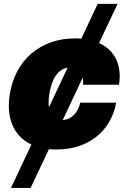

<svg xmlns="http://www.w3.org/2000/svg" viewBox="-20 -747 649 972"><path d="M29.8 -271.3Q40.1 -334.9 68 -386.9Q95.9 -438.9 138.7 -475.7Q181.5 -512.4 237.4 -532.5Q293.3 -552.6 359.4 -552.6Q367.5 -552.6 375.7 -552.2Q383.9 -551.8 391.7 -551.1L474.4 -727.3H575.3L481.5 -529.1Q511.4 -515.6 533 -495Q554.7 -474.4 567.6 -447.6Q580.6 -420.8 584.5 -388.1Q588.4 -355.5 582.4 -318.2H400.6Q402 -335.6 398.8 -354L297.6 -139.2Q328.8 -141 352.5 -163.2Q376.1 -185.4 386.4 -227.3H568.2Q558.2 -172.9 532.3 -129.1Q506.4 -85.2 467.3 -54.3Q428.3 -23.4 377.1 -6.7Q326 9.9 265.6 9.9Q255.7 9.9 246.3 9.4Q236.9 8.9 227.6 8.2L134.9 204.5H35.5L138.8 -15.3Q105.1 -31.2 81 -56.3Q56.8 -81.3 43 -114Q29.1 -146.7 25.7 -186.3Q22.4 -225.9 29.8 -271.3ZM227.6 -203.5 322.4 -404.8Q288 -398.8 264.2 -366.7Q240.4 -334.5 230.1 -272.7Q223.7 -235.1 227.6 -203.5Z"/></svg>

Font: Inter P Black
Style: Italic
Weight: 900
Italic angle: -9.40001°
Designer: Rasmus Andersson
Foundry: rsms
Version: Version 3.018;git-588b23468